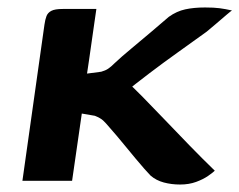

<svg xmlns="http://www.w3.org/2000/svg" viewBox="-20 -484 641 514"><path d="M462 10Q439 10 418.5 4.5Q398 -1 383 -14Q377 -20 366.5 -32Q356 -44 343 -59.5Q330 -75 317 -91Q304 -107 292.5 -120.5Q281 -134 273 -143Q263 -155 256 -161.5Q249 -168 234 -174L199 -180L173 0H40L99 -418Q101 -432 104.5 -441Q108 -450 117.5 -455Q127 -460 148 -460Q171 -460 193.5 -460Q216 -460 238 -460Q236 -445 232.5 -422Q229 -399 225.5 -373Q222 -347 218.5 -324Q215 -301 213 -287L251 -292Q262 -295 269.5 -300Q277 -305 287 -315Q305 -332 331 -353.5Q357 -375 384 -398Q411 -421 432 -439Q453 -454 476 -459Q499 -464 529 -464Q553 -464 568 -462Q583 -460 601 -456Q599 -455 586 -444Q573 -433 558 -420Q543 -407 533 -399Q497 -373 457 -344.5Q417 -316 379.5 -287.5Q342 -259 310 -233L317 -268Q336 -251 363 -223.5Q390 -196 421.5 -163Q453 -130 487 -95Q521 -60 555 -27Q550 -22 537 -13Q524 -4 505 3Q486 10 462 10Z"/></svg>

Font: Genos Thin SemiBold
Style: Italic
Weight: 600
Italic angle: -8°
Version: Version 1.010